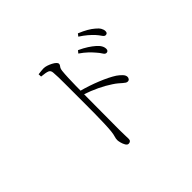

<svg xmlns="http://www.w3.org/2000/svg" viewBox="-158 -1010 1317 1317"><g transform="rotate(-45 500.0 -352.0)"><path d="M760 -509Q748 -509 738 -525.5Q728 -542 711 -561Q695 -580 673.5 -600.5Q652 -621 620 -643L635 -661Q672 -644 698 -627Q724 -610 741 -595Q761 -578 770 -562Q779 -546 779 -530Q779 -520 774 -514.5Q769 -509 760 -509ZM427 39Q415 39 406.5 24.5Q398 10 393.5 -7.5Q389 -25 389 -34Q389 -49 394 -64Q399 -79 402 -106Q405 -134 406.5 -177Q408 -220 408.5 -268.5Q409 -317 409 -362Q409 -407 409 -438Q409 -468 409 -500.5Q409 -533 409 -564.5Q409 -596 408.5 -624Q408 -652 406 -671Q405 -694 388 -701Q371 -708 328 -712L327 -735Q345 -737 357 -738.5Q369 -740 379 -740Q394 -740 410.5 -734.5Q427 -729 442.5 -721Q458 -713 467.5 -704Q477 -695 477 -687Q477 -679 473 -674Q469 -669 464.5 -661.5Q460 -654 458 -638Q455 -610 453.5 -572.5Q452 -535 451.5 -499Q451 -463 451 -437Q451 -424 450.5 -383.5Q450 -343 450 -288.5Q450 -234 449.5 -177Q449 -120 449 -73Q449 -42 450 -20.5Q451 1 451 15Q451 27 444.5 33Q438 39 427 39ZM724 -267Q717 -267 709.5 -271.5Q702 -276 692.5 -284.5Q683 -293 669.5 -304.5Q656 -316 636 -329Q597 -355 549 -378Q501 -401 444 -420V-454Q516 -435 585 -407Q654 -379 696 -352Q715 -339 730.5 -323Q746 -307 746 -291Q746 -282 740.5 -274.5Q735 -267 724 -267ZM842 -599Q831 -599 820.5 -615Q810 -631 793 -650Q775 -669 754.5 -686.5Q734 -704 702 -725L716 -743Q753 -728 779.5 -712.5Q806 -697 823 -682Q843 -666 852 -650.5Q861 -635 861 -620Q861 -609 856 -604Q851 -599 842 -599Z"/></g></svg>

Font: Noto Serif SC ExtraLight ExtraLight
Style: Regular
Weight: 250
Version: Version 2.002-H1;hotconv 1.1.0;makeotfexe 2.6.0